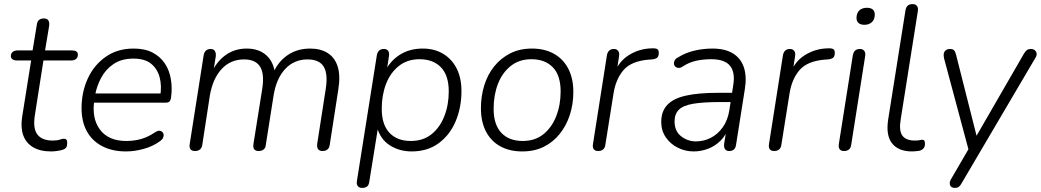

<svg xmlns="http://www.w3.org/2000/svg" viewBox="-20 -731 5079 937"><path d="M229 8Q176 8 141.5 -12.5Q107 -33 93.5 -70.5Q80 -108 88 -160L132 -436H62Q49 -436 41 -441.5Q33 -447 33 -457Q33 -471 42.5 -478Q52 -485 66 -485H139L160 -612Q162 -627 171 -634Q180 -641 194 -641Q209 -641 215.5 -632Q222 -623 220 -606L200 -485H331Q345 -485 352.5 -480Q360 -475 360 -465Q360 -451 351.5 -443.5Q343 -436 328 -436H192L150 -168Q140 -103 163 -74Q186 -45 237 -45Q259 -45 271.5 -49.5Q284 -54 292 -54Q300 -54 304 -49.5Q308 -45 308 -34Q308 -19 303.5 -12Q299 -5 289 -1Q278 3 260.5 5.5Q243 8 229 8Z M595 8Q528 8 479 -17.5Q430 -43 404 -90Q378 -137 378 -203Q378 -281 408 -347Q438 -413 495.5 -453.5Q553 -494 632 -494Q688 -494 725.5 -474Q763 -454 785 -420.5Q807 -387 814 -344Q821 -301 815 -257Q813 -241 807 -235.5Q801 -230 788 -230H423L430 -275H781L762 -262Q770 -313 759 -354Q748 -395 717.5 -420Q687 -445 631 -445Q573 -445 534 -418.5Q495 -392 473.5 -351Q452 -310 444 -267L441 -246Q426 -155 467.5 -99Q509 -43 596 -43Q636 -43 670 -53Q704 -63 736 -85Q748 -93 756.5 -93Q765 -93 771 -88Q777 -83 778.5 -75.5Q780 -68 776 -59Q772 -50 762 -43Q729 -18 683.5 -5Q638 8 595 8Z M931 6Q916 6 909.5 -3Q903 -12 906 -29L974 -462Q977 -477 985.5 -484.5Q994 -492 1009 -492Q1022 -492 1028.5 -482Q1035 -472 1033 -456L1018 -363L1009 -369Q1035 -429 1080 -461.5Q1125 -494 1184 -494Q1243 -494 1279.5 -461.5Q1316 -429 1323 -367L1311 -369Q1334 -427 1381.5 -460.5Q1429 -494 1494 -494Q1545 -494 1579.5 -472Q1614 -450 1628 -406Q1642 -362 1631 -294L1589 -23Q1587 -9 1578 -1.5Q1569 6 1554 6Q1539 6 1532.5 -3Q1526 -12 1528 -29L1570 -299Q1581 -371 1559.5 -406Q1538 -441 1481 -441Q1415 -441 1371.5 -394Q1328 -347 1315 -264L1277 -23Q1276 -9 1266.5 -1.5Q1257 6 1242 6Q1227 6 1220.5 -3Q1214 -12 1217 -29L1260 -299Q1271 -371 1249 -406Q1227 -441 1171 -441Q1105 -441 1061.5 -394Q1018 -347 1004 -264L967 -23Q962 6 931 6Z M1747 186Q1733 186 1726 177Q1719 168 1722 151L1819 -461Q1822 -477 1830.5 -484.5Q1839 -492 1854 -492Q1868 -492 1874.5 -482.5Q1881 -473 1878 -456L1865 -370L1856 -377Q1882 -432 1930 -463Q1978 -494 2043 -494Q2100 -494 2142.5 -468.5Q2185 -443 2208.5 -397Q2232 -351 2232 -286Q2232 -207 2204 -140Q2176 -73 2121.5 -32.5Q2067 8 1989 8Q1929 8 1882 -22Q1835 -52 1818 -116H1826L1782 157Q1780 172 1771.5 179Q1763 186 1747 186ZM1985 -43Q2045 -43 2086 -76Q2127 -109 2148.5 -164Q2170 -219 2170 -285Q2170 -363 2132 -402.5Q2094 -442 2027 -442Q1968 -442 1926.5 -409Q1885 -376 1864 -321.5Q1843 -267 1843 -200Q1843 -123 1880.5 -83Q1918 -43 1985 -43Z M2529 8Q2467 8 2421.5 -17Q2376 -42 2351.5 -89.5Q2327 -137 2327 -203Q2327 -262 2343.5 -315Q2360 -368 2392.5 -408Q2425 -448 2471 -471Q2517 -494 2576 -494Q2638 -494 2683.5 -468.5Q2729 -443 2753.5 -395.5Q2778 -348 2778 -283Q2778 -223 2761 -170.5Q2744 -118 2711.5 -77.5Q2679 -37 2633.5 -14.5Q2588 8 2529 8ZM2531 -43Q2591 -43 2632 -76Q2673 -109 2694.5 -164Q2716 -219 2716 -285Q2716 -363 2678 -402.5Q2640 -442 2573 -442Q2514 -442 2472.5 -409Q2431 -376 2410 -321.5Q2389 -267 2389 -200Q2389 -123 2426.5 -83Q2464 -43 2531 -43Z M2899 6Q2884 6 2877.5 -3Q2871 -12 2874 -29L2942 -462Q2945 -477 2953.5 -484.5Q2962 -492 2976 -492Q2990 -492 2997 -482.5Q3004 -473 3001 -456L2988 -370H2977Q2998 -430 3049 -462Q3100 -494 3161 -495Q3181 -496 3188 -491Q3195 -486 3195 -473Q3195 -457 3187.5 -450Q3180 -443 3162 -441L3146 -440Q3061 -433 3023 -389Q2985 -345 2974 -274L2934 -23Q2932 -9 2923 -1.5Q2914 6 2899 6Z M3365 8Q3324 8 3288 -10Q3252 -28 3229.5 -60.5Q3207 -93 3207 -136Q3207 -187 3236 -218.5Q3265 -250 3326 -264Q3387 -278 3482 -278H3563L3556 -233H3496Q3411 -233 3362 -224.5Q3313 -216 3292.5 -195Q3272 -174 3272 -139Q3272 -91 3304 -66Q3336 -41 3376 -41Q3415 -41 3449 -58.5Q3483 -76 3507 -109.5Q3531 -143 3539 -191L3558 -313Q3569 -377 3543 -409.5Q3517 -442 3451 -442Q3412 -442 3377.5 -434.5Q3343 -427 3311 -406Q3301 -399 3291.5 -399.5Q3282 -400 3276 -405.5Q3270 -411 3269 -419Q3268 -427 3272.5 -436Q3277 -445 3289 -451Q3326 -474 3369.5 -484Q3413 -494 3456 -494Q3519 -494 3557.5 -470Q3596 -446 3610.5 -401.5Q3625 -357 3615 -296L3572 -24Q3570 -9 3561.5 -1.5Q3553 6 3538 6Q3525 6 3518.5 -3Q3512 -12 3514 -29L3528 -118L3537 -113Q3524 -72 3497 -45Q3470 -18 3435.5 -5Q3401 8 3365 8Z M3758 6Q3743 6 3736.5 -3Q3730 -12 3733 -29L3801 -462Q3804 -477 3812.5 -484.5Q3821 -492 3835 -492Q3849 -492 3856 -482.5Q3863 -473 3860 -456L3847 -370H3836Q3857 -430 3908 -462Q3959 -494 4020 -495Q4040 -496 4047 -491Q4054 -486 4054 -473Q4054 -457 4046.5 -450Q4039 -443 4021 -441L4005 -440Q3920 -433 3882 -389Q3844 -345 3833 -274L3793 -23Q3791 -9 3782 -1.5Q3773 6 3758 6Z M4099 6Q4084 6 4077.5 -3Q4071 -12 4074 -30L4142 -461Q4145 -477 4153.5 -484.5Q4162 -492 4177 -492Q4191 -492 4198 -482.5Q4205 -473 4202 -456L4134 -24Q4132 -9 4123 -1.5Q4114 6 4099 6ZM4198 -610Q4179 -610 4169 -619.5Q4159 -629 4160 -646Q4161 -669 4174.5 -681Q4188 -693 4211 -693Q4230 -693 4240 -684Q4250 -675 4249 -657Q4248 -635 4234.5 -622.5Q4221 -610 4198 -610Z M4431 8Q4364 8 4333 -32Q4302 -72 4315 -151L4399 -681Q4402 -697 4410.5 -704Q4419 -711 4434 -711Q4448 -711 4455 -702Q4462 -693 4459 -675L4376 -151Q4366 -94 4383.5 -69.5Q4401 -45 4445 -45Q4460 -45 4468 -47Q4476 -49 4481 -49Q4487 -49 4490.5 -45Q4494 -41 4494 -29Q4494 -15 4486.5 -6.5Q4479 2 4466 5Q4459 6 4448.5 7Q4438 8 4431 8Z M4640 186Q4628 186 4621.5 180Q4615 174 4615 163.5Q4615 153 4622 142L4714 -16L4710 12L4587 -447Q4584 -461 4586 -470.5Q4588 -480 4596 -486Q4604 -492 4616 -492Q4630 -492 4636 -485.5Q4642 -479 4646 -463L4754 -36H4727L4977 -469Q4984 -481 4991.5 -486.5Q4999 -492 5011 -492Q5023 -492 5030.5 -485.5Q5038 -479 5039 -469Q5040 -459 5032 -447L4673 163Q4667 175 4659.5 180.5Q4652 186 4640 186Z"/></svg>

Font: Nunito ExtraLight Light
Style: Italic
Weight: 300
Italic angle: -9°
Version: Version 3.602